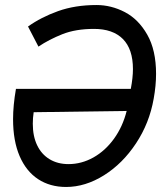

<svg xmlns="http://www.w3.org/2000/svg" viewBox="-20 -745 641 764"><path d="M601 -451Q601 -404.5 591.5 -352Q574.5 -255 521.2 -174.5Q468 -94 393.8 -47.5Q319.5 -1 243 -1Q179 -1 131.5 -32.2Q84 -63.5 58 -124Q32 -184.5 32 -271Q32 -325 43.5 -391.5H500.5Q509 -436.5 509 -470Q509 -549.5 469 -589.8Q429 -630 354 -630Q281 -630 227.8 -608.8Q174.5 -587.5 133 -559.5L91.5 -639.5Q143.5 -676.5 211.2 -700.8Q279 -725 364 -725Q422.5 -725 476.8 -696.8Q531 -668.5 566 -607Q601 -545.5 601 -451ZM110.5 -252.5Q110.5 -203 127.8 -167Q145 -131 177.2 -111.5Q209.5 -92 252.5 -92Q304.5 -92 351.8 -118.5Q399 -145 433.8 -193.2Q468.5 -241.5 484 -303.5L114 -298.5Q110.5 -276 110.5 -252.5Z"/></svg>

Font: JuliaMono Light
Style: Italic
Weight: 300
Italic angle: -9°
Monospace: yes
Designer: cormullion
Foundry: corm
Version: Version 0.054; ttfautohint (v1.8.4)